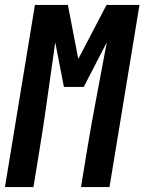

<svg xmlns="http://www.w3.org/2000/svg" viewBox="-37 -755 583 775"><path d="M-17 0 104 -735H237L279 -517L393 -735H526L405 0H290L314 -147Q332 -256 353 -365.5Q374 -475 394 -584L301 -404H221L186 -584Q170 -475 155 -365.5Q140 -256 122 -147L98 0Z"/></svg>

Font: Iosevka Term Curly Extrabold
Style: Italic
Weight: 800
Italic angle: -9°
Designer: Belleve Invis
Foundry: Belleve Invis
Version: Version 32.3.0